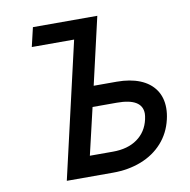

<svg xmlns="http://www.w3.org/2000/svg" viewBox="-78 -766 832 842"><g transform="rotate(-10 338.0 -344.5)"><path d="M291.5 -604.5H103L123 -689.5H409.7L340.8 -390.1H443.4Q502.4 -390.1 546.1 -372.6Q589.8 -355 613.5 -320.8Q637.2 -286.6 637.2 -238.8Q637.2 -213.9 630.9 -188Q617.2 -129.4 579.1 -86.9Q541 -44.4 484.1 -22.2Q427.2 0 358.9 0H152.3ZM374 -90.8Q439.9 -90.8 482.4 -121.1Q524.9 -151.4 537.1 -205.6Q540.5 -221.7 540.5 -231Q540.5 -299.3 428.2 -299.3H319.8L271 -90.8Z"/></g></svg>

Font: Acari Sans Medium
Style: Italic
Weight: 500
Italic angle: -13°
Designer: Alfredo Marco Pradil and Stefan Peev
Foundry: Hanken Design Co.
Version: Version 1.045